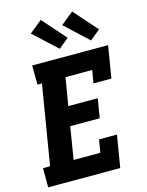

<svg xmlns="http://www.w3.org/2000/svg" viewBox="-142 -1072 884 1158"><g transform="rotate(-15 300.0 -493.5)"><path d="M11 0V-120H55L137 -615H109L108 -735H582L549 -535H437L451 -615H284L255 -442H439L419 -322H235L202 -120H369L382 -200H494L461 0ZM490 -789 346 -923 425 -987 554 -841ZM295 -789 150 -923 229 -987 358 -841Z"/></g></svg>

Font: Iosevka Etoile Heavy
Style: Italic
Weight: 900
Italic angle: -9°
Designer: Belleve Invis
Foundry: Belleve Invis
Version: Version 22.1.2; ttfautohint (v1.8.4)